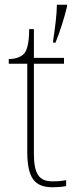

<svg xmlns="http://www.w3.org/2000/svg" viewBox="-20 -780 326 810"><path d="M204 -608V-600H214C233 -645 253 -711 263 -753V-760H220C220 -723 212 -658 204 -608ZM202 10C220 10 238 9 259 5V-20C238 -16 223 -15 201 -15C145 -15 123 -46 123 -132V-511H250V-536H123V-657H103C103 -592 92 -563 79 -551C66 -539 45 -531 17 -531V-511H95V-141C95 -30 125 10 202 10Z"/></svg>

Font: Noto Serif Georgian Thin
Style: Regular
Weight: 100
Designer: Monotype Design Team, Akaki Razmadze
Foundry: Google LLC
Version: Version 2.003